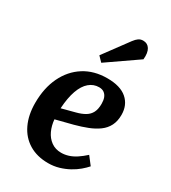

<svg xmlns="http://www.w3.org/2000/svg" viewBox="-194 -889 893 1003"><g transform="rotate(30 252.5 -387.5)"><path d="M306 -525Q385 -525 425 -490Q465 -455 465 -396Q465 -358 451 -330.5Q437 -303 411 -284Q385 -265 350.5 -251.5Q316 -238 275 -227L173 -201Q176 -165 190 -134.5Q204 -104 229.5 -85.5Q255 -67 290 -67Q312 -67 334 -74Q356 -81 378 -95.5Q400 -110 423 -131L460 -83Q446 -67 426 -50Q406 -33 379.5 -18.5Q353 -4 322.5 5Q292 14 258 14Q191 14 142.5 -15.5Q94 -45 68.5 -99Q43 -153 43 -225Q43 -315 75.5 -382.5Q108 -450 167 -487.5Q226 -525 306 -525ZM346 -394Q346 -415 340.5 -430Q335 -445 323 -454Q311 -463 292 -463Q259 -463 233 -441Q207 -419 191.5 -375.5Q176 -332 172 -267L252 -288Q283 -296 304 -308.5Q325 -321 335.5 -341.5Q346 -362 346 -394ZM319 -757Q331 -773 342.5 -781Q354 -789 370 -789Q396 -789 409.5 -767.5Q423 -746 419 -705L237 -579L209 -608Z"/></g></svg>

Font: Literata 18pt SemiBold
Style: Italic
Weight: 600
Italic angle: -2°
Designer: Latin by Veronika Burian and Jose Scaglione. Greek by Irene Vlachou. Cyrillic by Vera Evstafieva
Foundry: TypeTogether
Version: Version 3.103;gftools[0.9.29]